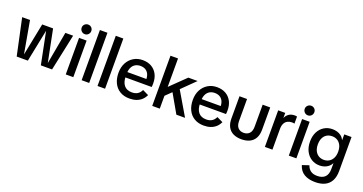

<svg xmlns="http://www.w3.org/2000/svg" viewBox="-43 -1535 4832 2556"><g transform="rotate(20 2373.0 -257.0)"><path d="M132 0 21 -518H132L213 -63H214L305 -518H459L550 -63H551L633 -518H743L633 0H474L383 -454H382L290 0Z M827 0V-518H934V0ZM881 -590Q853 -590 833 -610Q813 -630 813 -659Q813 -687 833 -706.5Q853 -726 881 -726Q910 -726 929.5 -706.5Q949 -687 949 -659Q949 -630 929.5 -610Q910 -590 881 -590Z M1052 0V-711H1159V0Z M1277 0V-711H1384V0Z M1731 12Q1653 12 1596 -22Q1539 -56 1509 -118Q1479 -180 1479 -262Q1479 -342 1511 -402Q1543 -462 1599 -496Q1655 -530 1727 -530Q1798 -530 1850.5 -500.5Q1903 -471 1932.5 -416.5Q1962 -362 1962 -288Q1962 -273 1961.5 -258.5Q1961 -244 1959 -234H1535V-310H1893L1857 -294Q1858 -344 1842 -378Q1826 -412 1796 -429.5Q1766 -447 1724 -447Q1685 -447 1653.5 -429.5Q1622 -412 1604 -375.5Q1586 -339 1586 -282V-250Q1586 -168 1623.5 -122Q1661 -76 1735 -76Q1781 -76 1813.5 -95.5Q1846 -115 1866 -157L1951 -116Q1932 -74 1900.5 -45.5Q1869 -17 1826.5 -2.5Q1784 12 1731 12Z M2123 -147V-309H2160L2375 -518H2507L2289 -304L2271 -291ZM2052 0V-711H2159V0ZM2394 0 2224 -297 2290 -385 2517 0Z M2784 12Q2706 12 2649 -22Q2592 -56 2562 -118Q2532 -180 2532 -262Q2532 -342 2564 -402Q2596 -462 2652 -496Q2708 -530 2780 -530Q2851 -530 2903.5 -500.5Q2956 -471 2985.5 -416.5Q3015 -362 3015 -288Q3015 -273 3014.5 -258.5Q3014 -244 3012 -234H2588V-310H2946L2910 -294Q2911 -344 2895 -378Q2879 -412 2849 -429.5Q2819 -447 2777 -447Q2738 -447 2706.5 -429.5Q2675 -412 2657 -375.5Q2639 -339 2639 -282V-250Q2639 -168 2676.5 -122Q2714 -76 2788 -76Q2834 -76 2866.5 -95.5Q2899 -115 2919 -157L3004 -116Q2985 -74 2953.5 -45.5Q2922 -17 2879.5 -2.5Q2837 12 2784 12Z M3317 12Q3251 12 3202 -11.5Q3153 -35 3126.5 -83Q3100 -131 3100 -203V-518H3207V-207Q3207 -142 3237 -110.5Q3267 -79 3317 -79Q3367 -79 3397.5 -110.5Q3428 -142 3428 -207V-518H3535V-203Q3535 -131 3508.5 -83Q3482 -35 3433 -11.5Q3384 12 3317 12Z M3648 0V-518H3748V-447H3749Q3764 -485 3797.5 -507.5Q3831 -530 3877 -530Q3887 -530 3896.5 -529Q3906 -528 3912 -526V-426Q3902 -429 3892.5 -429.5Q3883 -430 3872 -430Q3840 -430 3813 -415.5Q3786 -401 3770.5 -371Q3755 -341 3755 -295V0Z M3987 0V-518H4094V0ZM4041 -590Q4013 -590 3993 -610Q3973 -630 3973 -659Q3973 -687 3993 -706.5Q4013 -726 4041 -726Q4070 -726 4089.5 -706.5Q4109 -687 4109 -659Q4109 -630 4089.5 -610Q4070 -590 4041 -590Z M4435 212Q4340 212 4278 174.5Q4216 137 4193 59L4289 27Q4303 72 4338 98.5Q4373 125 4433 125Q4505 125 4542.5 87.5Q4580 50 4580 -26V-108H4579Q4563 -76 4536.5 -55.5Q4510 -35 4479 -25.5Q4448 -16 4415 -16Q4350 -16 4298.5 -48Q4247 -80 4217.5 -138Q4188 -196 4188 -274Q4188 -352 4217.5 -409.5Q4247 -467 4298.5 -498.5Q4350 -530 4416 -530Q4449 -530 4481 -521Q4513 -512 4539.5 -491.5Q4566 -471 4583 -437H4584V-518H4687V-36Q4687 46 4657.5 101.5Q4628 157 4572 184.5Q4516 212 4435 212ZM4443 -106Q4484 -106 4516.5 -125.5Q4549 -145 4568 -182.5Q4587 -220 4587 -273Q4587 -327 4568 -364.5Q4549 -402 4516.5 -421Q4484 -440 4443 -440Q4401 -440 4368.5 -421Q4336 -402 4317.5 -364.5Q4299 -327 4299 -273Q4299 -220 4317.5 -182.5Q4336 -145 4368.5 -125.5Q4401 -106 4443 -106Z"/></g></svg>

Font: TikTok Sans 24pt Medium
Style: Regular
Weight: 500
Version: Version 4.000